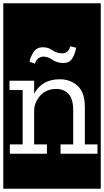

<svg xmlns="http://www.w3.org/2000/svg" viewBox="-32 -937 634 1170"><path d="M-12 213V-917H582V213ZM432 -646 396 -655Q388 -628 375 -620Q362 -612 349 -612Q313 -612 288 -630.5Q263 -649 229 -649Q191 -649 171.5 -618Q152 -587 148 -561L181 -549Q188 -573 203 -582.5Q218 -592 232 -592Q260 -592 288 -572.5Q316 -553 355 -553Q390 -553 407.5 -579.5Q425 -606 432 -646ZM337 0H562V-57H485V-285Q485 -374 441 -414Q397 -454 332 -454Q224 -454 176 -366V-445H26V-388H106V-57H28V0H254V-57H176V-265Q178 -316 214.5 -355.5Q251 -395 311 -395Q356 -395 385 -365.5Q414 -336 414 -264V-57H337Z"/></svg>

Font: Zilla Slab Highlight
Style: Regular
Weight: 400
Designer: Typotheque Type Foundry
Foundry: Typotheque type foundry
Version: Version 1.1; 2017; ttfautohint (v1.6)